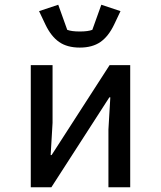

<svg xmlns="http://www.w3.org/2000/svg" viewBox="-20 -791 680 811"><path d="M110 -516H202V-272L194 -136H198L443 -516H530V0H438V-244L446 -380H442L197 0H110ZM172 -687 145 -744 226 -771 264 -665Q282 -658 317 -658Q352 -658 370 -665L408 -771L489 -744L462 -687Q438 -637 404 -613.5Q370 -590 317 -590Q264 -590 230 -613.5Q196 -637 172 -687Z"/></svg>

Font: Writer
Style: Regular
Weight: 400
Monospace: yes
Designer: Mike Abbink, Paul van der Laan, Pieter van Rosmalen
Foundry: Bold Monday
Version: Version 2.001 2020